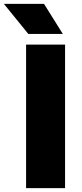

<svg xmlns="http://www.w3.org/2000/svg" viewBox="-69 -970 421 990"><path d="M65.5 0V-740H266.5V0ZM77 -795 -49 -950H158L255 -795Z"/></svg>

Font: Encode Sans SemiExpanded ExtraBold
Style: Regular
Weight: 800
Width: 6
Designer: Multiple Designers
Foundry: Impallari Type
Version: Version 3.002